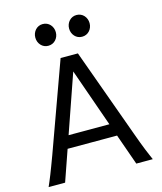

<svg xmlns="http://www.w3.org/2000/svg" viewBox="-134 -1030 948 1126"><g transform="rotate(-15 340.5 -466.5)"><path d="M211.4 -263.7H459L334.5 -617.7ZM485.4 -188H185.1L119.6 0H19.5Q25.9 -14.6 32.7 -30.8Q39.6 -46.9 47.6 -67.1Q55.7 -87.4 65.4 -113.3Q75.2 -139.2 87.9 -173.3L283.2 -712.9H388.2L583.5 -173.3Q595.7 -139.2 605.5 -113.3Q615.2 -87.4 623.5 -67.1Q631.8 -46.9 638.7 -30.8Q645.5 -14.6 651.9 0H551.8ZM170.9 -866.7Q170.9 -880.4 175.5 -892.3Q180.2 -904.3 188.5 -913.3Q196.8 -922.4 208 -927.5Q219.2 -932.6 232.9 -932.6Q246.6 -932.6 258.1 -927.5Q269.5 -922.4 277.8 -913.3Q286.1 -904.3 290.8 -892.3Q295.4 -880.4 295.4 -866.7Q295.4 -853 290.8 -841.1Q286.1 -829.1 277.8 -820.1Q269.5 -811 258.1 -805.9Q246.6 -800.8 232.9 -800.8Q219.2 -800.8 208 -805.9Q196.8 -811 188.5 -820.1Q180.2 -829.1 175.5 -841.1Q170.9 -853 170.9 -866.7ZM376 -866.7Q376 -880.4 380.6 -892.3Q385.3 -904.3 393.6 -913.3Q401.9 -922.4 413.1 -927.5Q424.3 -932.6 438 -932.6Q451.7 -932.6 463.1 -927.5Q474.6 -922.4 482.9 -913.3Q491.2 -904.3 495.8 -892.3Q500.5 -880.4 500.5 -866.7Q500.5 -853 495.8 -841.1Q491.2 -829.1 482.9 -820.1Q474.6 -811 463.1 -805.9Q451.7 -800.8 438 -800.8Q424.3 -800.8 413.1 -805.9Q401.9 -811 393.6 -820.1Q385.3 -829.1 380.6 -841.1Q376 -853 376 -866.7Z"/></g></svg>

Font: Andika Basic
Style: Regular
Weight: 400
Designer: Annie Olsen & Victor Gaultney
Foundry: SIL International
Version: Version 1.000